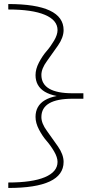

<svg xmlns="http://www.w3.org/2000/svg" viewBox="-20 -850 505 951"><path d="M265 -48Q265 1 202.5 27.5Q140 54 21 54V81Q295 81 295 -48Q295 -84 267.5 -124Q240 -164 212.5 -201.5Q185 -239 185 -270Q185 -361 340 -361H393V-388H349L340 -381Q156 -381 156 -271Q156 -241 173 -208.5Q190 -176 210.5 -152.5Q231 -129 248 -100Q265 -71 265 -48ZM265 -701Q265 -678 248 -649Q231 -620 210.5 -596.5Q190 -573 173 -540.5Q156 -508 156 -478Q156 -368 340 -368L349 -361H393V-388H340Q185 -388 185 -479Q185 -510 212.5 -547.5Q240 -585 267.5 -625Q295 -665 295 -701Q295 -830 21 -830V-803Q140 -803 202.5 -776.5Q265 -750 265 -701Z"/></svg>

Font: Solide Mirage
Style: Mono
Weight: 400
Width: 6
Designer: Jérémy Landes
Foundry: Velvetyne Type Foundry
Version: Version 1.1